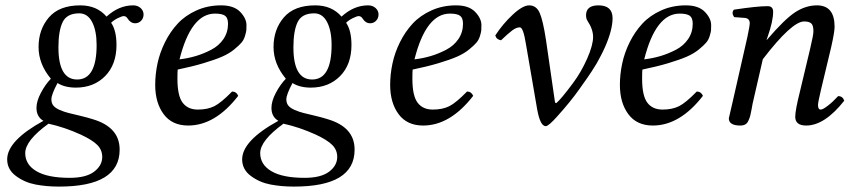

<svg xmlns="http://www.w3.org/2000/svg" viewBox="-20 -459 3173 717"><path d="M161.1 2.9Q74.2 65.9 74.2 112.8Q74.2 155.8 116.2 180.4Q158.2 205.1 240.2 205.1Q301.3 205.1 331.5 182.1Q361.8 159.2 361.8 127Q361.8 101.1 343.5 82.5Q325.2 64 282.2 43.9Q221.2 16.1 161.1 2.9ZM415 -291Q415 -217.8 372.6 -174.8Q330.1 -131.8 263.2 -131.8Q222.2 -131.8 194.8 -148.9Q171.9 -106 171.9 -87.9Q171.9 -73.7 179.4 -64.5Q187 -55.2 203.6 -48.1Q220.2 -41 236.1 -37.1Q252 -33.2 279.5 -26.6Q307.1 -20 325.2 -14.2Q427.2 15.6 426.8 100.1Q426.8 238.3 199.2 237.8Q153.3 237.8 112.5 230Q71.8 222.2 39.3 198Q6.8 173.8 6.8 136.2Q6.8 66.4 142.1 -7.8Q116.2 -22.9 116.2 -56.2Q116.2 -81.1 132.6 -112.1Q148.9 -143.1 169.9 -165Q124 -220.2 124 -283.2Q124 -349.1 162.6 -394Q201.2 -439 279.8 -439Q341.8 -439 377.9 -397Q423.8 -439 477.1 -439Q494.1 -439 505.1 -429Q516.1 -418.9 516.1 -405Q516.1 -391.1 507.1 -381.6Q498 -372.1 484.9 -372.1Q467.8 -372.1 457 -389.2Q451.2 -398.9 441.9 -398.9Q436 -398.9 420.4 -391.4Q404.8 -383.8 395 -374Q415 -345.2 415 -291ZM340.8 -291Q340.8 -344.2 324 -376.7Q307.1 -409.2 275.9 -409.2Q230 -409.2 214.1 -376.7Q198.2 -344.2 198.2 -282.2Q198.2 -162.1 268.1 -162.1Q340.8 -162.1 340.8 -291Z M831.5 -370.1Q831.5 -392.1 820.6 -400.1Q809.6 -408.2 782.7 -408.2Q693.4 -408.2 650.4 -237.3Q682.6 -241.2 711.4 -249.8Q740.2 -258.3 768.8 -273.2Q797.4 -288.1 814.5 -313.2Q831.5 -338.4 831.5 -370.1ZM643.6 -199.2Q642.6 -191.4 642.6 -165Q642.6 -101.1 662.1 -75.4Q681.6 -49.8 718.5 -49.8Q755.4 -49.8 780.5 -62.5Q805.7 -75.2 846.7 -117.2Q862.8 -117.2 869.6 -101.1Q783.7 9.8 682.6 9.8Q622.6 9.8 591.1 -32.7Q559.6 -75.2 559.6 -142.1Q559.6 -181.2 568.1 -221.7Q576.7 -262.2 596.2 -301.5Q615.7 -340.8 643.6 -370.8Q671.4 -400.9 713.4 -419.9Q755.4 -439 805.7 -439Q853.5 -439 877 -414.6Q900.4 -390.1 900.4 -365.2Q900.4 -352.1 899.9 -345.9Q899.4 -339.8 895 -325Q890.6 -310.1 881.6 -299.6Q872.6 -289.1 854 -273.9Q835.4 -258.8 809.1 -247.3Q782.7 -235.8 740.2 -223.1Q697.8 -210.4 643.6 -199.2Z M1038.6 2.9Q951.7 65.9 951.7 112.8Q951.7 155.8 993.7 180.4Q1035.6 205.1 1117.7 205.1Q1178.7 205.1 1209 182.1Q1239.3 159.2 1239.3 127Q1239.3 101.1 1220.9 82.5Q1202.6 64 1159.7 43.9Q1098.6 16.1 1038.6 2.9ZM1292.5 -291Q1292.5 -217.8 1250 -174.8Q1207.5 -131.8 1140.6 -131.8Q1099.6 -131.8 1072.3 -148.9Q1049.3 -106 1049.3 -87.9Q1049.3 -73.7 1056.9 -64.5Q1064.5 -55.2 1081.1 -48.1Q1097.7 -41 1113.5 -37.1Q1129.4 -33.2 1157 -26.6Q1184.6 -20 1202.6 -14.2Q1304.7 15.6 1304.2 100.1Q1304.2 238.3 1076.7 237.8Q1030.8 237.8 990 230Q949.2 222.2 916.7 198Q884.3 173.8 884.3 136.2Q884.3 66.4 1019.5 -7.8Q993.7 -22.9 993.7 -56.2Q993.7 -81.1 1010 -112.1Q1026.4 -143.1 1047.4 -165Q1001.5 -220.2 1001.5 -283.2Q1001.5 -349.1 1040 -394Q1078.6 -439 1157.2 -439Q1219.2 -439 1255.4 -397Q1301.3 -439 1354.5 -439Q1371.6 -439 1382.6 -429Q1393.6 -418.9 1393.6 -405Q1393.6 -391.1 1384.5 -381.6Q1375.5 -372.1 1362.3 -372.1Q1345.2 -372.1 1334.5 -389.2Q1328.6 -398.9 1319.3 -398.9Q1313.5 -398.9 1297.9 -391.4Q1282.2 -383.8 1272.5 -374Q1292.5 -345.2 1292.5 -291ZM1218.3 -291Q1218.3 -344.2 1201.4 -376.7Q1184.6 -409.2 1153.3 -409.2Q1107.4 -409.2 1091.6 -376.7Q1075.7 -344.2 1075.7 -282.2Q1075.7 -162.1 1145.5 -162.1Q1218.3 -162.1 1218.3 -291Z M1709 -370.1Q1709 -392.1 1698 -400.1Q1687 -408.2 1660.2 -408.2Q1570.8 -408.2 1527.8 -237.3Q1560.1 -241.2 1588.9 -249.8Q1617.7 -258.3 1646.2 -273.2Q1674.8 -288.1 1691.9 -313.2Q1709 -338.4 1709 -370.1ZM1521 -199.2Q1520 -191.4 1520 -165Q1520 -101.1 1539.6 -75.4Q1559.1 -49.8 1595.9 -49.8Q1632.8 -49.8 1658 -62.5Q1683.1 -75.2 1724.1 -117.2Q1740.2 -117.2 1747.1 -101.1Q1661.1 9.8 1560.1 9.8Q1500 9.8 1468.5 -32.7Q1437 -75.2 1437 -142.1Q1437 -181.2 1445.6 -221.7Q1454.1 -262.2 1473.6 -301.5Q1493.2 -340.8 1521 -370.8Q1548.8 -400.9 1590.8 -419.9Q1632.8 -439 1683.1 -439Q1731 -439 1754.4 -414.6Q1777.8 -390.1 1777.8 -365.2Q1777.8 -352.1 1777.3 -345.9Q1776.9 -339.8 1772.5 -325Q1768.1 -310.1 1759 -299.6Q1750 -289.1 1731.4 -273.9Q1712.9 -258.8 1686.5 -247.3Q1660.2 -235.8 1617.7 -223.1Q1575.2 -210.4 1521 -199.2Z M2052.7 -76.2 2057.1 -73.7Q2074.2 -87.4 2119.6 -148.4Q2149.9 -189 2172.4 -239.5Q2194.8 -290 2194.8 -321.3Q2194.8 -349.6 2173.8 -381.3Q2168.5 -389.6 2168.5 -401.9Q2168.5 -439 2214.8 -439Q2267.1 -439 2267.6 -391.6Q2267.6 -348.1 2240.2 -285.2Q2233.4 -269.5 2224.4 -252.2Q2215.3 -234.9 2208.3 -222.4Q2201.2 -210 2189.7 -192.6Q2178.2 -175.3 2173.1 -168Q2168 -160.6 2156.7 -144.8Q2145.5 -128.9 2144.5 -127.4Q2110.8 -79.6 2061 -24.4Q2028.3 12.2 2018.1 12.2Q1997.1 12.2 1985.8 -51.8L1943.8 -295.9Q1934.1 -356.9 1921.1 -356.9Q1908.2 -356.9 1892.6 -345.2Q1877 -333.5 1851.1 -308.6Q1834 -311 1829.6 -326.7Q1857.9 -370.1 1895 -404.5Q1932.1 -439 1956.1 -439Q1982.9 -439 1995.4 -410.9Q2007.8 -382.8 2019 -309.1Z M2566.9 -370.1Q2566.9 -392.1 2555.9 -400.1Q2544.9 -408.2 2518.1 -408.2Q2428.7 -408.2 2385.7 -237.3Q2418 -241.2 2446.8 -249.8Q2475.6 -258.3 2504.2 -273.2Q2532.7 -288.1 2549.8 -313.2Q2566.9 -338.4 2566.9 -370.1ZM2378.9 -199.2Q2377.9 -191.4 2377.9 -165Q2377.9 -101.1 2397.5 -75.4Q2417 -49.8 2453.9 -49.8Q2490.7 -49.8 2515.9 -62.5Q2541 -75.2 2582 -117.2Q2598.1 -117.2 2605 -101.1Q2519 9.8 2418 9.8Q2357.9 9.8 2326.4 -32.7Q2294.9 -75.2 2294.9 -142.1Q2294.9 -181.2 2303.5 -221.7Q2312 -262.2 2331.5 -301.5Q2351.1 -340.8 2378.9 -370.8Q2406.7 -400.9 2448.7 -419.9Q2490.7 -439 2541 -439Q2588.9 -439 2612.3 -414.6Q2635.7 -390.1 2635.7 -365.2Q2635.7 -352.1 2635.3 -345.9Q2634.8 -339.8 2630.4 -325Q2626 -310.1 2616.9 -299.6Q2607.9 -289.1 2589.4 -273.9Q2570.8 -258.8 2544.4 -247.3Q2518.1 -235.8 2475.6 -223.1Q2433.1 -210.4 2378.9 -199.2Z M3045.9 -124Q3034.7 -76.2 3034.7 -66.9Q3034.7 -49.8 3044.9 -49.8Q3052.7 -49.8 3071.8 -64.5Q3090.8 -79.1 3109.9 -100.1Q3127 -100.1 3132.8 -83Q3059.6 9.8 2990.7 9.8Q2949.7 9.8 2949.7 -22.9Q2949.7 -46.9 2966.8 -115.2L3004.9 -274.9Q3018.1 -330.1 3017.6 -342.8Q3017.6 -364.7 3009.3 -371.8Q3001 -378.9 2982.9 -378.9Q2937 -378.9 2828.6 -237.8L2790.5 -71.8Q2789.1 -64.5 2786.4 -49.3Q2783.7 -34.2 2781.5 -26.1Q2779.3 -18.1 2774.9 -8.3Q2770.5 1.5 2763.2 5.6Q2755.9 9.8 2744.6 9.8Q2701.7 9.8 2701.7 -17.1Q2701.7 -19 2714.4 -71.8L2771 -320.8Q2779.8 -362.8 2779.8 -372.1Q2779.8 -390.1 2761.7 -392.1L2721.7 -395Q2710.4 -411.1 2720.7 -422.9Q2807.6 -436 2846.7 -436Q2867.2 -436 2867.2 -415Q2867.2 -379.9 2846.2 -320.3L2842.8 -311L2843.8 -310.1Q2909.7 -387.2 2949.2 -413.1Q2988.8 -439 3030.8 -439Q3096.7 -439 3096.7 -358.9Q3096.7 -339.8 3084 -283.2Z"/></svg>

Font: Linux Libertine
Style: Italic
Weight: 400
Italic angle: -12°
Designer: Philipp H. Poll
Foundry: Philipp H. Poll
Version: Version 5.1.6 ; ttfautohint (v0.9)